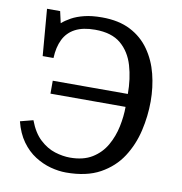

<svg xmlns="http://www.w3.org/2000/svg" viewBox="-81 -790 832 879"><g transform="rotate(10 334.5 -350.0)"><path d="M283.2 14.2Q249 14.2 211.4 4.2Q173.8 -5.9 138.4 -28.3Q103 -50.8 75.9 -88.4Q48.8 -126 35.2 -180.2L95.2 -195.8Q116.2 -139.6 149.2 -109.4Q182.1 -79.1 219 -67.6Q255.9 -56.2 289.1 -56.2Q351.1 -56.2 392.1 -81.5Q433.1 -106.9 456.5 -147.9Q480 -189 490 -237.1Q500 -285.2 500 -329.1H150.9V-389.2H500Q500 -460 482.4 -520Q464.8 -580.1 421.9 -616.5Q378.9 -652.8 301.8 -652.8Q245.6 -652.8 209.7 -634Q173.8 -615.2 156 -579.1Q138.2 -543 136.2 -492.2H85.9L67.9 -709H128.9L141.1 -654.8Q158.2 -669.9 182.6 -683.3Q207 -696.8 241.5 -705.3Q275.9 -713.9 323.2 -713.9Q401.4 -713.9 455.6 -686Q509.8 -658.2 543.9 -609.6Q578.1 -561 593.5 -500Q608.9 -439 608.9 -373Q608.9 -305.2 593 -236.6Q577.1 -168 540.5 -111.6Q503.9 -55.2 441.2 -20.5Q378.4 14.2 283.2 14.2Z"/></g></svg>

Font: Literata
Style: Regular
Weight: 400
Designer: Latin by Veronika Burian and Jose Scaglione. Greek by Irene Vlachou. Cyrillic by Vera Evstafieva.
Foundry: TypeTogether
Version: Version 3.002